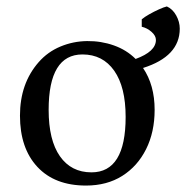

<svg xmlns="http://www.w3.org/2000/svg" viewBox="-20 -560 578 596"><path d="M401 -377Q464 -400 464 -436Q464 -449 450.5 -461Q437 -473 420 -477V-500Q428 -507 443 -515.5Q458 -524 473.5 -531Q489 -538 498 -540Q516 -532 527 -512Q538 -492 538 -471Q538 -385 424 -349Q460 -296 460 -219Q460 -150 433.5 -97Q407 -44 359.5 -14Q312 16 247 16Q150 16 96 -42Q42 -100 42 -201Q42 -301 100 -367Q128 -399 167.5 -415.5Q207 -432 250.5 -432.5Q294 -433 333.5 -419Q373 -405 401 -377ZM131 -219Q131 -125 166 -75Q201 -25 264 -25Q370 -25 370 -197Q370 -290 334.5 -340.5Q299 -391 236 -391Q131 -391 131 -219Z"/></svg>

Font: Buenard
Style: Regular
Weight: 400
Version: Version 2.000